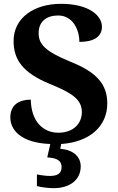

<svg xmlns="http://www.w3.org/2000/svg" viewBox="-20 -744 619 1004"><path d="M260 240C345 240 402 197 402 126C402 73 360 39 295 34L300 9C448 -1 541 -83 541 -203C541 -302 487 -366 349 -421C214 -476 182 -514 182 -571C182 -631 223 -663 284 -663C360 -663 395 -590 395 -525C478 -525 513 -557 513 -604C513 -664 443 -724 299 -724C158 -724 51 -651 51 -529C51 -431 101 -362 241 -305C353 -259 408 -226 408 -158C408 -97 363 -50 285 -50C205 -50 143 -109 141 -223C83 -223 34 -198 34 -130C34 -68 84 3 243 9L227 79C270 82 302 91 302 130C302 164 279 176 241 176C223 176 197 173 173 168V229C197 236 239 240 260 240Z"/></svg>

Font: Noto Serif Telugu
Style: Bold
Weight: 700
Designer: Jelle Bosma - Monotype Design Team
Foundry: Monotype Imaging Inc.
Version: Version 2.005